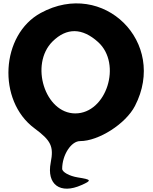

<svg xmlns="http://www.w3.org/2000/svg" viewBox="-20 -901 921 1158"><path d="M226 -823C-16 -692 -38 -294 188 -127C288 -53 305 -18 286 79C260 212 343 273 472 215C535 187 532 182 449 169C399 161 355 137 355 117C355 34 409 -50 463 -50C575 -50 738 -154 794 -262C992 -645 604 -1029 226 -823ZM572 -647C717 -515 622 -217 434 -217C251 -217 158 -513 297 -651C382 -735 476 -734 572 -647Z"/></svg>

Font: Hussar Skorodowane
Style: Bold
Weight: 700
Foundry: Cannot Into Space Fonts
Version: Version 0.892